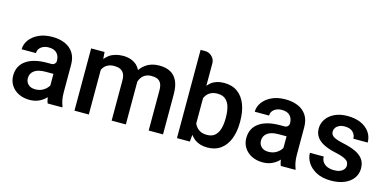

<svg xmlns="http://www.w3.org/2000/svg" viewBox="-66 -1033 2826 1397"><g transform="rotate(15 1347.0 -334.0)"><path d="M441 -13V-6H331Q324 -22 320 -49Q320 -50 320 -50Q320 -50 320 -51Q313 -43 307 -38Q287 -20 259 -8.5Q231 3 195 3Q149 3 113 -15Q77 -33 56.5 -65Q36 -97 36 -137Q36 -211 92 -251Q148 -291 251 -291H284Q297 -291 306.5 -300Q316 -309 316 -322Q316 -359 295.5 -380.5Q275 -402 235 -402Q210 -402 192 -393.5Q174 -385 164 -371Q154 -357 154 -338H46Q46 -376 70 -409Q94 -442 137.5 -462.5Q181 -483 241 -483Q293 -483 334.5 -465.5Q376 -448 399.5 -412Q423 -376 423 -322V-115Q423 -82 428 -57Q433 -32 441 -13ZM316 -138V-225H258Q201 -225 172.5 -204Q144 -183 144 -147Q144 -119 163 -100.5Q182 -82 216 -82Q248 -82 271.5 -95Q295 -108 309 -127Q312 -132 316 -138Z M1200 -308V-6H1092V-309Q1092 -343 1081.5 -362Q1071 -381 1053 -388Q1035 -395 1009 -395Q986 -395 968 -386.5Q950 -378 938 -363Q926 -348 920 -328Q920 -327 920 -323.5Q920 -320 920 -318V-6H813V-308Q813 -341 802.5 -360Q792 -379 773.5 -387Q755 -395 730 -395Q701 -395 680.5 -384.5Q660 -374 648 -355Q645 -350 641 -343V-6H533V-475H634L638 -423Q653 -441 670 -454Q712 -483 774 -483Q838 -483 879 -445Q893 -431 903 -411Q921 -437 946 -454Q986 -483 1046 -483Q1094 -483 1128 -465.5Q1162 -448 1181 -409.5Q1200 -371 1200 -308Z M1718 -244V-235Q1718 -166 1697.5 -112Q1677 -58 1636 -27.5Q1595 3 1535 3Q1477 3 1438 -26Q1422 -39 1407 -58L1402 -6H1305V-671H1339Q1369 -671 1391 -649.5Q1413 -628 1413 -597V-429Q1426 -444 1438 -454Q1476 -483 1534 -483Q1595 -483 1636 -453Q1677 -423 1697.5 -369Q1718 -315 1718 -244ZM1610 -235V-244Q1610 -286 1601 -320Q1592 -354 1569.5 -374.5Q1547 -395 1507 -395Q1480 -395 1460.5 -386Q1441 -377 1428 -361Q1419 -350 1413 -336V-145Q1425 -117 1449 -101Q1472 -85 1508 -85Q1547 -85 1569 -105Q1591 -125 1600.5 -159Q1610 -193 1610 -235Z M2197 -13V-6H2087Q2080 -22 2076 -49Q2076 -50 2076 -50Q2076 -50 2076 -51Q2069 -43 2063 -38Q2043 -20 2015 -8.5Q1987 3 1951 3Q1905 3 1869 -15Q1833 -33 1812.5 -65Q1792 -97 1792 -137Q1792 -211 1848 -251Q1904 -291 2007 -291H2040Q2053 -291 2062.5 -300Q2072 -309 2072 -322Q2072 -359 2051.5 -380.5Q2031 -402 1991 -402Q1966 -402 1948 -393.5Q1930 -385 1920 -371Q1910 -357 1910 -338H1802Q1802 -376 1826 -409Q1850 -442 1893.5 -462.5Q1937 -483 1997 -483Q2049 -483 2090.5 -465.5Q2132 -448 2155.5 -412Q2179 -376 2179 -322V-115Q2179 -82 2184 -57Q2189 -32 2197 -13ZM2072 -138V-225H2014Q1957 -225 1928.5 -204Q1900 -183 1900 -147Q1900 -119 1919 -100.5Q1938 -82 1972 -82Q2004 -82 2027.5 -95Q2051 -108 2065 -127Q2068 -132 2072 -138Z M2656 -139Q2656 -97 2632.5 -65Q2609 -33 2566.5 -15Q2524 3 2466 3Q2401 3 2357 -20Q2313 -43 2290 -78.5Q2267 -114 2267 -153H2371Q2372 -125 2386.5 -108Q2401 -91 2422 -83.5Q2443 -76 2467 -76Q2495 -76 2513 -83.5Q2531 -91 2541 -104Q2551 -117 2551 -133Q2551 -148 2543.5 -160Q2536 -172 2514 -182.5Q2492 -193 2450 -202Q2401 -212 2363 -229.5Q2325 -247 2304 -274.5Q2283 -302 2283 -341Q2283 -379 2304.5 -411.5Q2326 -444 2367 -463.5Q2408 -483 2464 -483Q2523 -483 2565.5 -463.5Q2608 -444 2631 -410.5Q2654 -377 2654 -334H2546Q2546 -362 2525.5 -383Q2505 -404 2464 -404Q2438 -404 2421 -395.5Q2404 -387 2395.5 -374Q2387 -361 2387 -346Q2387 -331 2395.5 -319.5Q2404 -308 2424.5 -299.5Q2445 -291 2482 -283Q2536 -272 2575 -254.5Q2614 -237 2635 -209Q2656 -181 2656 -139Z"/></g></svg>

Font: Placeholder Sans Medium
Style: Regular
Weight: 500
Designer: The Branx Europe S.L
Version: Version 1.006;Fontself Maker 3.5.7